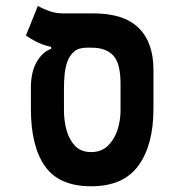

<svg xmlns="http://www.w3.org/2000/svg" viewBox="-20 -632 626 661"><path d="M293.9 9.3Q184.1 9.3 135.3 -59.1Q86.4 -127.4 86.4 -257.3V-329.6Q86.4 -384.3 106.2 -418.7Q126 -453.1 156.2 -463.9V-470.7Q129.9 -476.1 108.2 -486.8Q86.4 -497.6 69.3 -509.8L110.4 -611.8Q121.6 -604.5 146 -595.2Q170.4 -585.9 195.8 -585.9H301.8Q405.3 -585.9 456.8 -536.4Q508.3 -486.8 508.3 -391.1V-257.3Q508.3 -132.8 456.5 -61.8Q404.8 9.3 293.9 9.3ZM293.9 -108.4Q328.6 -108.4 351.1 -129.9Q373.5 -151.4 384.3 -184.3Q395 -217.3 395 -251.5V-342.8Q395 -415 369.4 -441.4Q343.8 -467.8 296.4 -467.8H277.8Q250 -467.8 234.4 -453.9Q218.8 -439.9 211.4 -418.2Q204.1 -396.5 202.1 -372.6Q200.2 -348.6 200.2 -329.1V-251.5Q200.2 -217.3 209 -184.3Q217.8 -151.4 238.3 -129.9Q258.8 -108.4 293.9 -108.4Z"/></svg>

Font: Cascadia Mono PL SemiBold
Style: Regular
Weight: 600
Monospace: yes
Designer: Aaron Bell
Foundry: Saja Typeworks
Version: Version 2404.023; ttfautohint (v1.8.4)